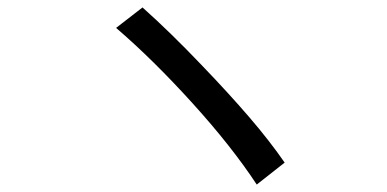

<svg xmlns="http://www.w3.org/2000/svg" viewBox="-20 -601 1040 516"><path d="M521 -427Q595 -350 650 -286Q705 -222 745 -164L670 -105Q603 -207 497 -324Q391 -441 292 -526L363 -581Q438 -514 521 -427Z"/></svg>

Font: Merged Yaku Han JP
Style: Regular
Weight: 400
Designer: Ryoko NISHIZUKA 西塚涼子 (kana, bopomofo & ideographs); Paul D. Hunt (Latin, Greek & Cyrillic); Sandoll Communications 산돌커뮤니
Foundry: Adobe
Version: Version 2.004